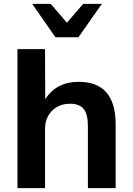

<svg xmlns="http://www.w3.org/2000/svg" viewBox="-20 -973 687 993"><path d="M70.3 0V-718.8H212.9L213.9 -460Q271.5 -549.8 387.7 -549.8Q578.1 -549.8 578.1 -329.1V0H434.6V-322.3Q434.6 -382.8 412.6 -409.7Q390.6 -436.5 342.8 -436.5Q285.2 -436.5 249 -399.9Q212.9 -363.3 212.9 -305.7V0ZM146.5 -953.1H242.2L326.2 -855.5L410.2 -953.1H506.8L385.7 -780.3H266.6Z"/></svg>

Font: Min Sans Bold
Style: Regular
Weight: 700
Designer: Jinseong-Kim, NotoSansCJK, Nunito
Foundry: Jinseong-Kim
Version: Version 1.400;Glyphs 3.1.2 (3151)